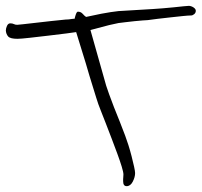

<svg xmlns="http://www.w3.org/2000/svg" viewBox="-79 -586 691 658"><path d="M592 -549Q592 -542 586.5 -537.5Q581 -533 576 -533Q567 -533 547.5 -531Q528 -529 505.5 -526.5Q483 -524 461.5 -521.5Q440 -519 427 -517Q423 -517 410.5 -516Q398 -515 382.5 -513.5Q367 -512 351.5 -510Q336 -508 327 -507Q316 -505 295 -500Q274 -495 257 -490Q251 -488 246 -487Q241 -486 238 -485Q234 -484 231 -483L285 -292Q288 -283 295 -263Q302 -243 311.5 -219Q321 -195 331.5 -169Q342 -143 350 -121Q355 -108 361 -89Q367 -70 372 -50.5Q377 -31 380.5 -15Q384 1 384 7Q384 21 376 36.5Q368 52 355 52Q343 52 343 35V28Q343 25 343.5 21Q344 17 344 12Q344 4 338 -15.5Q332 -35 323 -59.5Q314 -84 303.5 -111.5Q293 -139 283.5 -163.5Q274 -188 267 -205.5Q260 -223 258 -229Q255 -237 250.5 -252Q246 -267 240 -286Q234 -305 227.5 -326.5Q221 -348 215 -369Q200 -418 182 -476Q177 -475 149.5 -471.5Q122 -468 88 -464Q54 -460 23 -456.5Q-8 -453 -19 -453Q-44 -453 -51 -461Q-58 -469 -59 -481Q-59 -489 -55 -497.5Q-51 -506 -44 -506Q-36 -506 -31.5 -503.5Q-27 -501 -20 -501Q-18 -501 0.5 -503Q19 -505 44.5 -508Q70 -511 97.5 -514Q125 -517 146 -519Q151 -519 156.5 -519.5Q162 -520 167 -521Q172 -522 177 -522Q177 -525 180.5 -535.5Q184 -546 188 -546Q198 -546 204.5 -538.5Q211 -531 216 -528Q223 -529 237.5 -532.5Q252 -536 268.5 -539Q285 -542 300.5 -544.5Q316 -547 327 -548L444 -555Q459 -556 478.5 -557.5Q498 -559 517 -561Q536 -563 550 -564.5Q564 -566 569 -566Q578 -565 585 -560Q592 -555 592 -549Z"/></svg>

Font: Reenie Beanie
Style: Regular
Weight: 500
Designer: James Grieshaber
Foundry: James Grieshaber
Version: Version 1.000